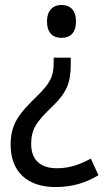

<svg xmlns="http://www.w3.org/2000/svg" viewBox="-20 -564 431 776"><path d="M287 -477C287 -523 264 -544 228 -544C196 -544 170 -524 170 -477C170 -430 195 -411 228 -411C264 -411 287 -431 287 -477ZM266 -303V-331H197V-313C197 -257 185 -229 128 -174C61 -108 23 -67 23 21C23 128 88 192 205 192C273 192 329 174 378 144L347 77C306 99 265 116 210 116C143 116 106 82 106 18C106 -42 127 -72 193 -135C249 -189 266 -230 266 -303Z"/></svg>

Font: Noto Sans Lao Looped SemiCondensed
Style: Regular
Weight: 400
Width: 4
Designer: Mark Frömberg, Ben Mitchell
Foundry: The Fontpad Ltd
Version: Version 1.003